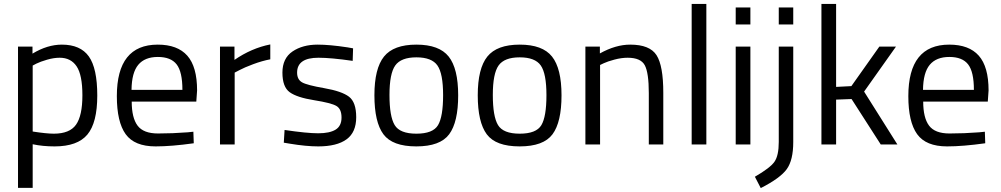

<svg xmlns="http://www.w3.org/2000/svg" viewBox="-20 -738 5116 981"><path d="M72 222V-500H146V-464Q222 -510 296 -510Q391 -510 434 -449.5Q477 -389 477 -250Q477 -111 426.5 -50.5Q376 10 259 10Q198 10 147 -1V222ZM285 -443Q255 -443 220.5 -433Q186 -423 166 -413L147 -403V-66Q218 -55 255 -55Q336 -55 368.5 -101Q401 -147 401 -251Q401 -355 371.5 -399Q342 -443 285 -443Z M939 -62 968 -65 970 -6Q856 10 775 10Q667 10 622 -52.5Q577 -115 577 -247Q577 -510 786 -510Q887 -510 937 -453.5Q987 -397 987 -276L983 -219H653Q653 -136 683 -96Q713 -56 787.5 -56Q862 -56 939 -62ZM912 -279Q912 -371 882.5 -409Q853 -447 786.5 -447Q720 -447 686.5 -407Q653 -367 652 -279Z M1104 0V-500H1178V-432Q1265 -492 1361 -511V-435Q1319 -427 1273.5 -410Q1228 -393 1204 -380L1179 -367V0Z M1607 -443Q1498 -443 1498 -367Q1498 -332 1523 -317.5Q1548 -303 1637 -287.5Q1726 -272 1763 -244Q1800 -216 1800 -139Q1800 -62 1750.5 -26Q1701 10 1606 10Q1544 10 1460 -4L1430 -9L1434 -74Q1548 -57 1606 -57Q1664 -57 1694.5 -75.5Q1725 -94 1725 -137.5Q1725 -181 1699 -196.5Q1673 -212 1585 -226Q1497 -240 1460 -267Q1423 -294 1423 -367Q1423 -440 1474.5 -475Q1526 -510 1603 -510Q1664 -510 1756 -496L1784 -491L1782 -427Q1671 -443 1607 -443Z M1893 -251Q1893 -388 1942 -449Q1991 -510 2107.5 -510Q2224 -510 2272.5 -449Q2321 -388 2321 -251Q2321 -114 2275 -52Q2229 10 2107 10Q1985 10 1939 -52Q1893 -114 1893 -251ZM1970 -253Q1970 -143 1996.5 -99Q2023 -55 2107.5 -55Q2192 -55 2218 -98.5Q2244 -142 2244 -252Q2244 -362 2215 -403.5Q2186 -445 2107.5 -445Q2029 -445 1999.5 -403.5Q1970 -362 1970 -253Z M2421 -251Q2421 -388 2470 -449Q2519 -510 2635.5 -510Q2752 -510 2800.5 -449Q2849 -388 2849 -251Q2849 -114 2803 -52Q2757 10 2635 10Q2513 10 2467 -52Q2421 -114 2421 -251ZM2498 -253Q2498 -143 2524.5 -99Q2551 -55 2635.5 -55Q2720 -55 2746 -98.5Q2772 -142 2772 -252Q2772 -362 2743 -403.5Q2714 -445 2635.5 -445Q2557 -445 2527.5 -403.5Q2498 -362 2498 -253Z M3046 0H2971V-500H3045V-465Q3126 -510 3200 -510Q3300 -510 3334.5 -456Q3369 -402 3369 -264V0H3295V-262Q3295 -366 3274.5 -404.5Q3254 -443 3187 -443Q3155 -443 3119.5 -433.5Q3084 -424 3065 -415L3046 -406Z M3514 0V-718H3589V0Z M3739 0V-500H3814V0ZM3739 -613V-700H3814V-613Z M3959 -13V-500H4033V-12Q4033 80 4000 126Q3967 172 3867 223L3837 165Q3915 120 3937 88.5Q3959 57 3959 -13ZM3959 -613V-700H4033V-613Z M4252 0H4177V-718H4252V-294L4330 -298L4473 -500H4558L4395 -270L4565 0H4480L4331 -232L4252 -229Z M4983 -62 5012 -65 5014 -6Q4900 10 4819 10Q4711 10 4666 -52.5Q4621 -115 4621 -247Q4621 -510 4830 -510Q4931 -510 4981 -453.5Q5031 -397 5031 -276L5027 -219H4697Q4697 -136 4727 -96Q4757 -56 4831.5 -56Q4906 -56 4983 -62ZM4956 -279Q4956 -371 4926.5 -409Q4897 -447 4830.5 -447Q4764 -447 4730.5 -407Q4697 -367 4696 -279Z"/></svg>

Font: Titillium Web[RUS by Daymarius]
Style: Regular
Weight: 400
Designer: Cyrillization by Daymarius
Foundry: Cyrillization by Daymarius
Version: Version 1.002 September 11, 2018